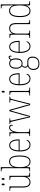

<svg xmlns="http://www.w3.org/2000/svg" viewBox="1948 -2748 1041 4978"><g transform="rotate(-90 2469.0 -259.5)"><path d="M317 -661C333 -661 340 -669 340 -698C340 -728 333 -737 317 -737C302 -737 294 -728 294 -698C294 -669 302 -661 317 -661ZM176 -661C191 -661 199 -669 199 -698C199 -728 191 -737 176 -737C160 -737 153 -728 153 -698C153 -669 160 -661 176 -661ZM235 10C304 10 345 -30 370 -81H374L376 0H481V-20H470C406 -20 400 -24 400 -99V-536H292V-516H300C371 -516 372 -511 372 -431V-203C372 -104 328 -15 236 -15C155 -15 124 -75 124 -182V-536H13V-516H24C91 -516 96 -511 96 -443V-184C96 -46 146 10 235 10Z M768 10C861 10 926 -64 926 -267C926 -464 875 -544 770 -544C692 -544 645 -498 623 -427H621C624 -470 625 -525 625 -561V-760H516V-740H531C590 -740 597 -735 597 -661V-89C597 -27 591 -20 529 -20H516V0H622L624 -93H628C652 -30 696 10 768 10ZM769 -15C670 -15 624 -97 624 -268C624 -439 673 -519 769 -519C861 -519 898 -442 898 -269C898 -91 850 -15 769 -15Z M1201 10C1284 10 1329 -48 1329 -79C1329 -91 1325 -97 1320 -100C1302 -56 1265 -15 1202 -15C1114 -15 1059 -99 1059 -272H1344V-291C1344 -446 1290 -542 1193 -542C1089 -542 1031 -450 1031 -262C1031 -88 1097 10 1201 10ZM1316 -297H1060C1065 -431 1105 -517 1193 -517C1277 -517 1314 -428 1316 -297Z M1430 0H1619V-20H1601C1539 -20 1532 -25 1532 -97V-277C1532 -390 1575 -519 1648 -519C1693 -519 1701 -486 1701 -443C1716 -443 1722 -459 1722 -481C1722 -516 1699 -544 1652 -544C1584 -544 1553 -483 1533 -432H1531L1528 -536H1425V-516H1432C1499 -516 1504 -511 1504 -441V-97C1504 -25 1498 -20 1437 -20H1430Z M1806 -463 1917 0H1950L2091 -505L2233 0H2269L2387 -467C2398 -512 2404 -516 2445 -516H2453V-536H2300V-516H2328C2362 -516 2366 -509 2366 -496C2366 -483 2358 -458 2351 -428L2295 -207C2274 -125 2258 -64 2252 -23H2249C2242 -67 2213 -174 2198 -223L2109 -536H2074L1981 -207C1968 -158 1939 -62 1936 -27H1933C1928 -63 1906 -156 1895 -204L1843 -425C1838 -446 1829 -486 1829 -496C1829 -509 1833 -516 1867 -516H1889V-536H1740V-516H1747C1788 -516 1795 -511 1806 -463Z M2580 -658C2594 -658 2603 -666 2603 -698C2603 -729 2594 -738 2580 -738C2566 -738 2558 -729 2558 -698C2558 -666 2566 -658 2580 -658ZM2481 0H2686V-20H2668C2604 -20 2599 -25 2599 -95V-536H2498V-516H2507C2566 -516 2571 -509 2571 -437V-95C2571 -25 2566 -20 2501 -20H2481Z M2916 10C2999 10 3044 -48 3044 -79C3044 -91 3040 -97 3035 -100C3017 -56 2980 -15 2917 -15C2829 -15 2774 -99 2774 -272H3059V-291C3059 -446 3005 -542 2908 -542C2804 -542 2746 -450 2746 -262C2746 -88 2812 10 2916 10ZM3031 -297H2775C2780 -431 2820 -517 2908 -517C2992 -517 3029 -428 3031 -297Z M3306 241C3425 241 3490 172 3490 66C3490 -17 3453 -71 3363 -71H3302C3257 -71 3227 -85 3227 -126C3227 -163 3244 -185 3262 -203C3272 -199 3299 -196 3314 -196C3400 -196 3444 -259 3444 -363C3444 -423 3433 -459 3419 -485C3440 -516 3454 -529 3472 -529C3491 -529 3494 -513 3494 -476C3508 -476 3515 -489 3515 -512C3515 -536 3502 -557 3474 -557C3442 -557 3422 -529 3404 -505C3386 -525 3353 -542 3314 -542C3226 -542 3175 -483 3175 -362C3175 -295 3200 -238 3241 -214C3224 -196 3201 -167 3201 -131C3201 -92 3219 -71 3239 -62C3197 -46 3143 -1 3143 85C3143 180 3194 241 3306 241ZM3311 -220C3242 -220 3203 -269 3203 -364C3203 -472 3246 -517 3309 -517C3379 -517 3416 -477 3416 -365C3416 -265 3380 -220 3311 -220ZM3308 216C3203 216 3171 156 3171 85C3171 7 3221 -46 3287 -46H3354C3434 -46 3462 -9 3462 67C3462 156 3415 216 3308 216Z M3755 10C3838 10 3883 -48 3883 -79C3883 -91 3879 -97 3874 -100C3856 -56 3819 -15 3756 -15C3668 -15 3613 -99 3613 -272H3898V-291C3898 -446 3844 -542 3747 -542C3643 -542 3585 -450 3585 -262C3585 -88 3651 10 3755 10ZM3870 -297H3614C3619 -431 3659 -517 3747 -517C3831 -517 3868 -428 3870 -297Z M3975 0H4164V-20H4155C4091 -20 4086 -25 4086 -95V-333C4086 -454 4135 -517 4222 -517C4302 -517 4332 -456 4332 -364V0H4435V-20H4428C4366 -20 4360 -25 4360 -95V-361C4360 -485 4319 -542 4220 -542C4154 -542 4117 -512 4087 -456H4085L4082 -536H3979V-516H3991C4051 -516 4058 -511 4058 -441V-95C4058 -25 4052 -20 3988 -20H3975Z M4678 10C4748 10 4789 -34 4814 -100H4816L4820 0H4923V-20H4912C4852 -20 4844 -26 4844 -88V-760H4742V-740H4753C4810 -740 4816 -735 4816 -658V-544C4816 -511 4817 -477 4821 -444H4817C4792 -504 4750 -544 4678 -544C4576 -544 4514 -466 4514 -267C4514 -68 4577 10 4678 10ZM4677 -15C4594 -14 4542 -92 4542 -265C4542 -444 4591 -519 4681 -519C4783 -519 4817 -430 4817 -265C4817 -106 4770 -15 4677 -15Z"/></g></svg>

Font: Noto Serif Bengali Condensed Thin
Style: Regular
Weight: 100
Width: 3
Designer: Juan Bruce, Universal Thirst, Indian Type Foundry and the Monotype Design Team.
Foundry: Monotype Imaging Inc.
Version: Version 2.003